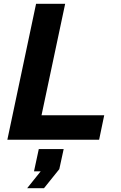

<svg xmlns="http://www.w3.org/2000/svg" viewBox="-20 -730 630 1003"><path d="M18.4 0 168.4 -710H320.4L178.4 -40.6L112.6 -127.8H524.4L497.8 0ZM121.8 253.2 192.4 165.2H157.6L182.6 48.8H312.6L289.8 153.6L209.8 253.2Z"/></svg>

Font: Geist
Style: Italic
Weight: 400
Italic angle: -12°
Designer: Basement.studio, Andrés Briganti, Mateo Zaragoza
Foundry: Basement.studio, Vercel, Andrés Briganti, Guido Ferreyra, Mateo Zaragoza
Version: Version 1.500